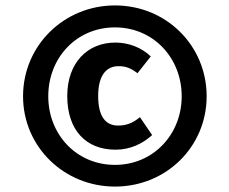

<svg xmlns="http://www.w3.org/2000/svg" viewBox="-20 -787 846 708"><path d="M415 -324C372 -324 342 -354 342 -433C342 -513 375 -543 417 -543C442 -543 461 -537 487 -517L536 -579C501 -612 455 -630 405 -630C303 -630 228 -556 228 -433C228 -306 298 -235 406 -235C460 -235 506 -257 541 -289L496 -355C471 -334 447 -324 415 -324ZM404 -179C262 -179 158 -291 158 -432C158 -574 262 -686 404 -686C545 -686 650 -574 650 -432C650 -291 545 -179 404 -179ZM404 -99C593 -99 742 -246 742 -432C742 -619 593 -767 404 -767C216 -767 65 -619 65 -432C65 -246 216 -99 404 -99Z"/></svg>

Font: Fira Sans OT
Style: Bold Italic
Weight: 700
Italic angle: -8°
Designer: Carrois Corporate & Edenspiekermann
Foundry: Carrois Corporate GbR & Edenspiekermann AG
Version: Version 2.001